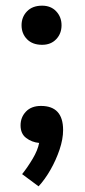

<svg xmlns="http://www.w3.org/2000/svg" viewBox="-20 -501 300 677"><path d="M128.5 -343Q94.5 -343 75.2 -362.8Q56 -382.5 56 -412Q56 -441 75.2 -461Q94.5 -481 128.5 -481Q159.5 -481 178.2 -461Q197 -441 197 -412Q197 -382.5 178.2 -362.8Q159.5 -343 128.5 -343ZM116 156 58 113Q77.5 88.5 95.2 58.8Q113 29 118 3Q92 0.5 72.2 -14.5Q52.5 -29.5 52.5 -59Q52.5 -87.5 71.5 -107.5Q90.5 -127.5 124.5 -127.5Q202.5 -127.5 202.5 -42.5Q202.5 -10.5 190 26.5Q177.5 63.5 157.8 98Q138 132.5 116 156Z"/></svg>

Font: Junction SemiBold
Style: Regular
Weight: 600
Designer: Caroline Hadilaksono
Foundry: Caroline Hadilaksono, Tyler Finck, The League of Moveable Type
Version: Version 2.000; ttfautohint (v1.8.3)